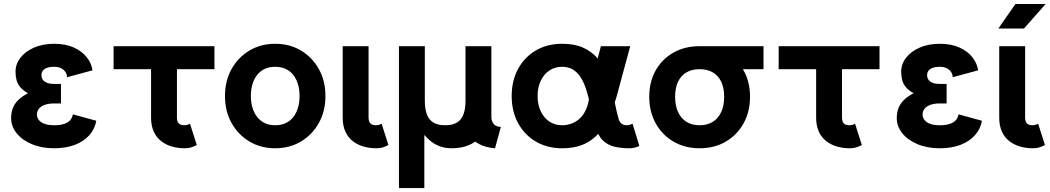

<svg xmlns="http://www.w3.org/2000/svg" viewBox="-20 -743 5346 978"><path d="M255.6 -315.4Q275.1 -315.4 282.8 -315.4Q290.5 -315.4 290.5 -315.4V-216.1Q290.5 -216.1 282.2 -216.1Q273.9 -216.1 255.6 -216.1Q226.6 -216.1 207.2 -208.7Q187.7 -201.4 178 -188.7Q168.2 -176 168.2 -159.9Q168.2 -144 178 -131.6Q187.7 -119.1 207.2 -112.1Q226.6 -105 255.6 -105Q284.9 -105 305.1 -111.3Q325.2 -117.7 336.7 -130Q348.1 -142.3 351.3 -160.6L470.5 -127.9Q462.9 -85.4 434.8 -54.1Q406.7 -22.7 361.3 -5.2Q315.9 12.2 255.6 12.2Q191.7 12.2 142.1 -8.7Q92.5 -29.5 64.6 -64.6Q36.6 -99.6 36.6 -141.6Q36.6 -168 44.7 -190.4Q52.7 -212.9 71.7 -232.2Q90.6 -251.5 122.6 -268.1Q97.4 -282.2 83.5 -298.7Q69.6 -315.2 64.3 -335Q59.1 -354.7 59.1 -377.9Q59.1 -416.5 84.1 -448.9Q109.1 -481.2 153.6 -500.6Q198 -520 255.6 -520Q313.5 -520 355.2 -501.3Q397 -482.7 421.4 -452Q445.8 -421.4 451.2 -384.8L321.5 -349.6Q321.5 -363.5 313.7 -375.7Q305.9 -387.9 291.3 -395.4Q276.6 -402.8 255.6 -402.8Q234.9 -402.8 220.5 -397.8Q206.1 -392.8 198.6 -383.2Q191.2 -373.5 191.2 -359.9Q191.2 -346.2 198.6 -336.2Q206.1 -326.2 220.5 -320.8Q234.9 -315.4 255.6 -315.4Z M947.8 -112.8Q943.1 -109.9 934.7 -107.4Q926.3 -105 919.9 -105Q909.9 -105 902.5 -107.3Q895 -109.6 890.4 -114.6Q885.7 -119.6 883.5 -127.1Q881.3 -134.5 881.3 -144.5V-227.8V-285.6V-469H749.5V-282.7V-228.5V-144.5Q749.5 -101.6 763.7 -71.5Q777.8 -41.5 802.2 -23.1Q826.7 -4.6 857.1 3.8Q887.5 12.2 919.9 12.2Q941.9 12.2 957.9 6.3Q973.9 0.5 982.4 -4.4ZM1072.3 -390.6V-507.8H558.6V-390.6Z M1257.8 -253.9Q1257.8 -286.6 1265.9 -313.8Q1273.9 -341.1 1289.7 -361.1Q1305.4 -381.1 1328.6 -392Q1351.8 -402.8 1381.8 -402.8Q1411.9 -402.8 1435.1 -392Q1458.3 -381.1 1474 -361.1Q1489.7 -341.1 1497.8 -313.8Q1505.9 -286.6 1505.9 -253.9Q1505.9 -221.4 1497.8 -194.1Q1489.7 -166.7 1474 -146.7Q1458.3 -126.7 1435.1 -115.8Q1411.9 -105 1381.8 -105Q1351.8 -105 1328.6 -116.1Q1305.4 -127.2 1289.7 -147.5Q1273.9 -167.7 1265.9 -194.8Q1257.8 -221.9 1257.8 -253.9ZM1126 -253.9Q1126 -176.8 1159.4 -116.7Q1192.9 -56.6 1250.7 -22.2Q1308.6 12.2 1381.8 12.2Q1455.3 12.2 1513.1 -22.2Q1570.8 -56.6 1604.2 -116.7Q1637.7 -176.8 1637.7 -253.9Q1637.7 -331.1 1604.2 -391.1Q1570.8 -451.2 1513.1 -485.6Q1455.3 -520 1381.8 -520Q1308.6 -520 1250.7 -485.6Q1192.9 -451.2 1159.4 -391.1Q1126 -331.1 1126 -253.9Z M1923.8 -112.8Q1919.2 -109.9 1910.8 -107.4Q1902.3 -105 1896 -105Q1886 -105 1878.5 -107.3Q1871.1 -109.6 1866.5 -114.6Q1861.8 -119.6 1859.6 -127.1Q1857.4 -134.5 1857.4 -144.5V-214.8V-282.2V-507.8H1725.6V-282.2V-214.8V-144.5Q1725.6 -101.6 1739.7 -71.5Q1753.9 -41.5 1778.3 -23.1Q1802.7 -4.6 1833.1 3.8Q1863.5 12.2 1896 12.2Q1918 12.2 1934 6.3Q1950 0.5 1958.5 -4.4Z M2501.5 12.2Q2451.4 8.1 2418 -10.5Q2384.5 -29.1 2367.8 -55.4Q2351.1 -81.8 2351.1 -108.4V-147.2L2482.9 -228.5V-147.5Q2482.9 -125.5 2495 -111.1Q2507.1 -96.7 2531.2 -96.7ZM2351.1 -507.8H2482.9V-228.5Q2482.9 -111.3 2430.8 -49.6Q2378.7 12.2 2280.8 12.2Q2247.3 12.2 2221.3 2.6Q2195.3 -7.1 2175.8 -22.6Q2156.2 -38.1 2141.4 -55.7V214.8H2012.2V-507.8H2144V-228.5Q2144 -188.5 2154.2 -160.9Q2164.3 -133.3 2187 -119.1Q2209.7 -105 2247.6 -105Q2285.4 -105 2308.1 -119.1Q2330.8 -133.3 2340.9 -160.9Q2351.1 -188.5 2351.1 -228.5Z M2843 -402.8Q2875.7 -402.8 2898.7 -388.5Q2921.6 -374.3 2937.3 -349.9Q2952.9 -325.4 2963.5 -294.2Q2974.1 -262.9 2981.9 -229Q2989.7 -195.1 2996.7 -161.7Q3003.7 -128.4 3012 -100.1Q3025.9 -51.5 3051.1 -27.5Q3076.4 -3.4 3110.8 4.4Q3145.3 12.2 3186.3 12.2Q3199.2 12.2 3213.7 8.8Q3228.3 5.4 3236.8 0.5L3202.1 -112.8Q3197.5 -110.4 3189 -107.7Q3180.4 -105 3174.1 -105Q3156.2 -105 3146.2 -112.8Q3136.2 -120.6 3131.3 -136.7Q3122.3 -166.5 3114.6 -206.3Q3106.9 -246.1 3096.4 -289.2Q3085.9 -332.3 3068.4 -373.3Q3050.8 -414.3 3022.2 -447.5Q2993.7 -480.7 2950 -500.4Q2906.2 -520 2843 -520Q2767.8 -520 2709.8 -486.2Q2651.9 -452.4 2619.1 -392.3Q2586.4 -332.3 2586.4 -253.9Q2586.4 -175.5 2619.1 -115.6Q2651.9 -55.7 2709.8 -21.7Q2767.8 12.2 2843 12.2Q2921.9 12.2 2975 -19Q3028.1 -50.3 3063 -109.9Q3097.9 -169.4 3121.6 -253.9L3190.2 -507.8H3040.8L2983.2 -286.1Q2983.2 -235.8 2971.2 -201Q2959.2 -166.3 2939 -145.1Q2918.7 -124 2893.8 -114.5Q2868.9 -105 2843 -105Q2806.4 -105 2778.3 -123.9Q2750.2 -142.8 2734.3 -176.4Q2718.3 -210 2718.3 -253.9Q2718.3 -297.9 2734.3 -331.4Q2750.2 -365 2778.3 -383.9Q2806.4 -402.8 2843 -402.8Z M3869.1 -507.8H3543.7V-390.6H3869.1ZM3418.9 -250.2Q3418.9 -295.4 3433.8 -326.8Q3448.7 -358.2 3476.7 -374.4Q3504.6 -390.6 3543.7 -390.6Q3582.8 -390.6 3610.7 -374.4Q3638.7 -358.2 3653.7 -326.8Q3668.7 -295.4 3668.7 -250.2Q3668.7 -205.1 3653.7 -172.5Q3638.7 -139.9 3610.7 -122.4Q3582.8 -105 3543.7 -105Q3504.6 -105 3476.7 -122.4Q3448.7 -139.9 3433.8 -172.5Q3418.9 -205.1 3418.9 -250.2ZM3287.1 -250.2Q3287.1 -174.1 3319.9 -114.9Q3352.6 -55.7 3410.6 -21.8Q3468.5 12.2 3543.7 12.2Q3619.4 12.2 3677.2 -21.8Q3735 -55.7 3767.7 -114.9Q3800.5 -174.1 3800.5 -250.2Q3800.5 -326.4 3767.7 -384.4Q3734.9 -442.4 3677.1 -475.1Q3619.4 -507.8 3543.7 -507.8Q3468.5 -507.8 3410.5 -475.1Q3352.5 -442.4 3319.8 -384.4Q3287.1 -326.4 3287.1 -250.2Z M4335.4 -112.8Q4330.8 -109.9 4322.4 -107.4Q4314 -105 4307.6 -105Q4297.6 -105 4290.2 -107.3Q4282.7 -109.6 4278.1 -114.6Q4273.4 -119.6 4271.2 -127.1Q4269 -134.5 4269 -144.5V-227.8V-285.6V-469H4137.2V-282.7V-228.5V-144.5Q4137.2 -101.6 4151.4 -71.5Q4165.5 -41.5 4189.9 -23.1Q4214.4 -4.6 4244.8 3.8Q4275.1 12.2 4307.6 12.2Q4329.6 12.2 4345.6 6.3Q4361.6 0.5 4370.1 -4.4ZM4460 -390.6V-507.8H3946.3V-390.6Z M4766.8 -315.4Q4786.4 -315.4 4794.1 -315.4Q4801.8 -315.4 4801.8 -315.4V-216.1Q4801.8 -216.1 4793.5 -216.1Q4785.2 -216.1 4766.8 -216.1Q4737.8 -216.1 4718.4 -208.7Q4699 -201.4 4689.2 -188.7Q4679.4 -176 4679.4 -159.9Q4679.4 -144 4689.2 -131.6Q4699 -119.1 4718.4 -112.1Q4737.8 -105 4766.8 -105Q4796.1 -105 4816.3 -111.3Q4836.4 -117.7 4847.9 -130Q4859.4 -142.3 4862.5 -160.6L4981.7 -127.9Q4974.1 -85.4 4946 -54.1Q4918 -22.7 4872.6 -5.2Q4827.1 12.2 4766.8 12.2Q4702.9 12.2 4653.3 -8.7Q4603.8 -29.5 4575.8 -64.6Q4547.9 -99.6 4547.9 -141.6Q4547.9 -168 4555.9 -190.4Q4564 -212.9 4582.9 -232.2Q4601.8 -251.5 4633.8 -268.1Q4608.6 -282.2 4594.7 -298.7Q4580.8 -315.2 4575.6 -335Q4570.3 -354.7 4570.3 -377.9Q4570.3 -416.5 4595.3 -448.9Q4620.4 -481.2 4664.8 -500.6Q4709.2 -520 4766.8 -520Q4824.7 -520 4866.5 -501.3Q4908.2 -482.7 4932.6 -452Q4957 -421.4 4962.4 -384.8L4832.8 -349.6Q4832.8 -363.5 4825 -375.7Q4817.1 -387.9 4802.5 -395.4Q4787.8 -402.8 4766.8 -402.8Q4746.1 -402.8 4731.7 -397.8Q4717.3 -392.8 4709.8 -383.2Q4702.4 -373.5 4702.4 -359.9Q4702.4 -346.2 4709.8 -336.2Q4717.3 -326.2 4731.7 -320.8Q4746.1 -315.4 4766.8 -315.4Z M5268.1 -112.8Q5263.4 -109.9 5255 -107.4Q5246.6 -105 5240.2 -105Q5230.2 -105 5222.8 -107.3Q5215.3 -109.6 5210.7 -114.6Q5206.1 -119.6 5203.9 -127.1Q5201.7 -134.5 5201.7 -144.5V-214.8V-282.2V-507.8H5069.8V-282.2V-214.8V-144.5Q5069.8 -101.6 5084 -71.5Q5098.1 -41.5 5122.6 -23.1Q5147 -4.6 5177.4 3.8Q5207.8 12.2 5240.2 12.2Q5262.2 12.2 5278.2 6.3Q5294.2 0.5 5302.7 -4.4ZM5195.8 -597.7H5065.4L5152.3 -722.7H5306.2Z"/></svg>

Font: Giphurs
Style: Regular
Weight: 400
Version: Version 2.010